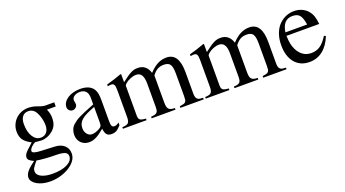

<svg xmlns="http://www.w3.org/2000/svg" viewBox="-53 -969 3050 1695"><g transform="rotate(-20 1472.0 -121.0)"><path d="M387 -388Q398 -364 402 -345Q406 -326 406 -304Q406 -266 394.5 -239Q383 -212 358 -191Q335 -171 306.5 -160Q278 -149 250 -149Q240 -149 212 -152Q210 -152 205 -152.5Q200 -153 193 -154Q183 -151 172.5 -143.5Q162 -136 153 -127Q144 -118 138.5 -108Q133 -98 133 -91Q133 -67 211 -64L340 -58Q396 -56 428.5 -27Q461 2 461 49Q461 105 406 150Q367 182 312.5 200Q258 218 201 218Q165 218 133.5 210.5Q102 203 78.5 189.5Q55 176 41.5 158.5Q28 141 28 121Q28 93 50 65.5Q72 38 126 -1Q95 -16 84 -27Q73 -38 73 -54Q73 -69 83.5 -85Q94 -101 119 -123Q124 -127 136 -138Q148 -149 162 -163Q112 -188 90.5 -218.5Q69 -249 69 -297Q69 -331 82 -361Q95 -391 117.5 -413Q140 -435 170.5 -447.5Q201 -460 236 -460Q275 -460 316 -445L338 -437Q353 -432 365.5 -429.5Q378 -427 393 -427H470V-388ZM147 2Q131 21 121.5 33.5Q112 46 106.5 55Q101 64 99.5 71.5Q98 79 98 88Q98 121 138 141Q178 161 244 161Q329 161 381 134.5Q433 108 433 64Q433 37 405.5 26Q378 15 309 15Q291 15 268 14Q245 13 222 11Q199 9 179 7Q159 5 147 2ZM152 -335Q152 -263 180.5 -218.5Q209 -174 254 -174Q289 -174 309 -198.5Q329 -223 329 -265Q329 -294 321 -326.5Q313 -359 299 -385Q274 -432 226 -432Q191 -432 171.5 -407.5Q152 -383 152 -338Z M942 -40Q916 -11 897 -0.5Q878 10 852 10Q821 10 806.5 -7Q792 -24 788 -63Q742 -24 708.5 -7Q675 10 642 10Q596 10 566.5 -19.5Q537 -49 537 -97Q537 -122 546.5 -145.5Q556 -169 573 -184Q589 -198 603 -208Q617 -218 638.5 -229Q660 -240 694.5 -254.5Q729 -269 787 -292V-353Q787 -436 711 -436Q681 -436 660 -421.5Q639 -407 639 -387Q639 -376 642 -363Q643 -358 643.5 -354Q644 -350 644 -347Q644 -330 630.5 -317.5Q617 -305 599 -305Q582 -305 569 -318Q556 -331 556 -348Q556 -372 569 -392.5Q582 -413 604.5 -428Q627 -443 658 -451.5Q689 -460 724 -460Q814 -460 848 -405Q859 -387 863.5 -363Q868 -339 868 -300V-105Q868 -72 874.5 -59.5Q881 -47 898 -47Q909 -47 919 -51Q929 -55 942 -66ZM787 -268Q742 -251 711 -236Q680 -221 661 -204.5Q642 -188 633.5 -169.5Q625 -151 625 -129V-125Q625 -93 643.5 -70.5Q662 -48 688 -48Q704 -48 723.5 -54Q743 -60 761 -71Q777 -80 782 -90Q787 -100 787 -123Z M963 -415Q1004 -426 1034.5 -436Q1065 -446 1103 -460L1110 -458V-383Q1141 -407 1163 -422Q1185 -437 1202 -445.5Q1219 -454 1233.5 -457Q1248 -460 1265 -460Q1344 -460 1371 -376Q1412 -420 1451 -440Q1490 -460 1534 -460Q1650 -460 1650 -282V-76Q1650 -20 1693 -17L1719 -15V0H1500V-15Q1522 -18 1535 -21.5Q1548 -25 1555 -32.5Q1562 -40 1564 -53Q1566 -66 1566 -87V-298Q1566 -360 1550 -384Q1534 -408 1491 -408Q1456 -408 1430.5 -393.5Q1405 -379 1382 -347V-95Q1382 -72 1385 -56.5Q1388 -41 1396.5 -32Q1405 -23 1419 -19Q1433 -15 1454 -15V0H1230V-15Q1251 -16 1264.5 -19.5Q1278 -23 1285.5 -31Q1293 -39 1295.5 -52Q1298 -65 1298 -86V-303Q1298 -408 1232 -408Q1206 -408 1177 -396.5Q1148 -385 1129 -368Q1124 -363 1119 -357Q1114 -351 1114 -349V-67Q1114 -38 1128 -27.5Q1142 -17 1182 -15V0H960V-15Q1002 -16 1016 -30Q1030 -44 1030 -85V-338Q1030 -374 1022.5 -388Q1015 -402 995 -402Q980 -402 963 -398Z M1741 -415Q1782 -426 1812.5 -436Q1843 -446 1881 -460L1888 -458V-383Q1919 -407 1941 -422Q1963 -437 1980 -445.5Q1997 -454 2011.5 -457Q2026 -460 2043 -460Q2122 -460 2149 -376Q2190 -420 2229 -440Q2268 -460 2312 -460Q2428 -460 2428 -282V-76Q2428 -20 2471 -17L2497 -15V0H2278V-15Q2300 -18 2313 -21.5Q2326 -25 2333 -32.5Q2340 -40 2342 -53Q2344 -66 2344 -87V-298Q2344 -360 2328 -384Q2312 -408 2269 -408Q2234 -408 2208.5 -393.5Q2183 -379 2160 -347V-95Q2160 -72 2163 -56.5Q2166 -41 2174.5 -32Q2183 -23 2197 -19Q2211 -15 2232 -15V0H2008V-15Q2029 -16 2042.5 -19.5Q2056 -23 2063.5 -31Q2071 -39 2073.5 -52Q2076 -65 2076 -86V-303Q2076 -408 2010 -408Q1984 -408 1955 -396.5Q1926 -385 1907 -368Q1902 -363 1897 -357Q1892 -351 1892 -349V-67Q1892 -38 1906 -27.5Q1920 -17 1960 -15V0H1738V-15Q1780 -16 1794 -30Q1808 -44 1808 -85V-338Q1808 -374 1800.5 -388Q1793 -402 1773 -402Q1758 -402 1741 -398Z M2924 -157Q2892 -76 2838 -33Q2784 10 2712 10Q2625 10 2575 -50Q2525 -110 2525 -214Q2525 -276 2544.5 -326.5Q2564 -377 2599 -408Q2657 -460 2734 -460Q2773 -460 2806 -445Q2839 -430 2862 -403Q2871 -391 2878 -379Q2885 -367 2890 -352.5Q2895 -338 2898.5 -319.5Q2902 -301 2905 -277H2597Q2599 -231 2604.5 -202.5Q2610 -174 2624 -145Q2668 -59 2753 -59Q2801 -59 2836.5 -83Q2872 -107 2908 -164ZM2803 -309Q2793 -374 2772 -399Q2751 -424 2705 -424Q2615 -424 2599 -309Z"/></g></svg>

Font: Klingon pIqaD HaSta
Style: Regular
Weight: 400
Width: 0
Designer: Mike Neff (qa'vaj)
Foundry: Mike Neff and Michael Everson
Version: Version 2.003